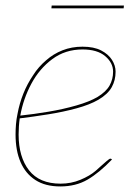

<svg xmlns="http://www.w3.org/2000/svg" viewBox="-20 -665 483 691"><path d="M197 6Q143 6 107.5 -17Q72 -40 54 -81.5Q36 -123 36 -181Q36 -199 37.5 -217.5Q39 -236 43 -255Q50 -293 64 -328Q78 -363 99 -394Q109 -410 121 -423.5Q133 -437 146 -448Q172 -471 205 -484Q238 -497 277 -497Q318 -497 344 -483.5Q370 -470 383 -449.5Q396 -429 396 -407Q396 -376 382 -351Q368 -326 334 -306Q303 -288 255 -275Q207 -262 153.5 -253.5Q100 -245 51 -239Q49 -225 48 -210Q47 -195 47 -181Q47 -100 84.5 -52Q122 -4 198 -4Q236 -4 269.5 -18Q303 -32 324 -50Q332 -57 343 -67Q354 -77 364 -85.5Q374 -94 377 -94Q380 -94 382 -92L383 -91Q337 -43 295 -18.5Q253 6 197 6ZM53 -249Q101 -254 154.5 -263Q208 -272 255 -285.5Q302 -299 331 -316Q362 -335 374.5 -357.5Q387 -380 387 -407Q387 -439 358.5 -463Q330 -487 277 -487Q215 -487 168.5 -452.5Q122 -418 93 -364Q64 -310 53 -249ZM165 -635 166 -645H426L425 -635Z"/></svg>

Font: Aleo Thin
Style: Italic
Weight: 250
Italic angle: -7°
Designer: Alessio Laiso
Foundry: Alessio Laiso
Version: Version 2.001;gftools[0.9.29]